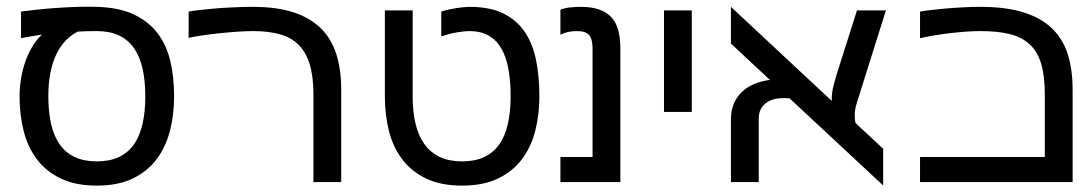

<svg xmlns="http://www.w3.org/2000/svg" viewBox="-20 -550 3300 580"><path d="M43.5 -434.6V-515.1Q62 -517.6 88.1 -520.5Q114.3 -523.4 144.5 -525.6Q174.8 -527.8 207.8 -529.1Q240.7 -530.3 272.5 -529.3Q340.3 -527.3 385.3 -505.9Q430.2 -484.4 457 -448.2Q483.9 -412.1 494.9 -363.8Q505.9 -315.4 505.9 -259.3Q505.9 -203.1 493.2 -154.1Q480.5 -105 452.6 -68.4Q424.8 -31.7 380.4 -10.5Q335.9 10.7 272.5 10.7Q208.5 10.7 164.1 -10.5Q119.6 -31.7 91.8 -68.4Q64 -105 51.5 -154.1Q39.1 -203.1 39.1 -259.3Q39.1 -284.2 43.2 -310.5Q47.4 -336.9 55.7 -361.6Q64 -386.2 76.7 -407.7Q89.4 -429.2 106.4 -445.3Q90.8 -442.9 75 -440.4Q59.1 -438 43.5 -434.6ZM126 -259.3Q126 -212.4 134.3 -175.8Q142.6 -139.2 160.2 -114Q177.7 -88.9 205.6 -75.7Q233.4 -62.5 272.5 -62.5Q311.5 -62.5 339.4 -75.7Q367.2 -88.9 384.8 -114Q402.3 -139.2 410.6 -175.8Q418.9 -212.4 418.9 -259.3Q418.9 -306.2 410.6 -342.8Q402.3 -379.4 384.8 -404.5Q367.2 -429.7 339.4 -442.9Q311.5 -456.1 272.5 -456.1Q243.2 -456.1 214.8 -454.6Q194.8 -444.3 178.5 -427.5Q162.1 -410.6 150.4 -386.5Q138.7 -362.3 132.3 -330.6Q126 -298.8 126 -259.3Z M744.6 -456.1Q722.7 -456.1 694.8 -454.1Q667 -452.1 639.6 -449.2Q612.3 -446.3 588.1 -442.6Q564 -439 549.8 -435.5V-515.1Q560.5 -517.1 581.1 -519.5Q601.6 -522 627.7 -524.2Q653.8 -526.4 683.8 -527.8Q713.9 -529.3 744.6 -529.3Q814.9 -529.3 865.2 -513.2Q915.5 -497.1 948 -465.6Q980.5 -434.1 995.6 -387.5Q1010.7 -340.8 1010.7 -279.8V0H926.8V-264.6Q926.8 -318.4 915.8 -355Q904.8 -391.6 882.6 -414.1Q860.4 -436.5 825.9 -446.3Q791.5 -456.1 744.6 -456.1Z M1397.9 -456.1Q1390.6 -456.1 1380.9 -455.1Q1371.1 -454.1 1359.6 -452.1Q1348.1 -450.2 1336.2 -447Q1324.2 -443.8 1313 -439.9V-515.1Q1323.7 -518.6 1335.7 -521.2Q1347.7 -523.9 1358.9 -525.6Q1370.1 -527.3 1380.4 -528.3Q1390.6 -529.3 1398.4 -529.3Q1460 -529.3 1500.5 -509.3Q1541 -489.3 1565.2 -453.6Q1589.4 -418 1599.4 -368.2Q1609.4 -318.4 1609.4 -259.3Q1609.4 -203.1 1596.7 -154.1Q1584 -105 1556.2 -68.4Q1528.3 -31.7 1483.9 -10.5Q1439.5 10.7 1376 10.7Q1312 10.7 1267.6 -10.5Q1223.1 -31.7 1195.3 -68.4Q1167.5 -105 1155 -154.1Q1142.6 -203.1 1142.6 -259.3V-518.6H1226.6V-259.3Q1226.6 -212.4 1235.4 -175.8Q1244.1 -139.2 1262.5 -114Q1280.8 -88.9 1308.8 -75.7Q1336.9 -62.5 1376 -62.5Q1415 -62.5 1442.9 -75.7Q1470.7 -88.9 1488.3 -114Q1505.9 -139.2 1514.2 -175.8Q1522.5 -212.4 1522.5 -259.3Q1522.5 -306.2 1515.6 -342.8Q1508.8 -379.4 1493.9 -404.5Q1479 -429.7 1455.3 -442.9Q1431.6 -456.1 1397.9 -456.1Z M1672.9 -520.5Q1685.5 -525.9 1701.9 -527.6Q1718.3 -529.3 1733.9 -529.3Q1769 -529.3 1792.2 -520.5Q1815.4 -511.7 1829.1 -495.4Q1842.8 -479 1848.4 -455.8Q1854 -432.6 1854 -403.3V0H1672.9V-75.7H1770V-403.3Q1770 -432.6 1759.5 -444.3Q1749 -456.1 1723.1 -456.1Q1708 -456.1 1696 -453.4Q1684.1 -450.7 1672.9 -445.3Z M2069.8 -518.6V-211.9H1985.8V-518.6Z M2272 0H2188V-189.9Q2188 -215.8 2196.5 -236.3Q2205.1 -256.8 2220.5 -271.7Q2235.8 -286.6 2257.6 -295.9Q2279.3 -305.2 2305.7 -308.6L2188 -418.5V-529.3L2492.7 -245.1Q2491.7 -262.2 2495.8 -281.7Q2500 -301.3 2506.8 -323.2L2568.8 -518.6H2656.2L2567.9 -237.8Q2562.5 -220.7 2562 -205.6Q2561.5 -190.4 2564.5 -178.2L2647.9 -100.6V10.3L2365.2 -252.9Q2351.6 -254.4 2335.4 -253.2Q2319.3 -252 2305.2 -245.6Q2291 -239.3 2281.5 -226.1Q2272 -212.9 2272 -189.9Z M2941.9 -456.1Q2919.9 -456.1 2894 -454.1Q2868.2 -452.1 2843 -449Q2817.9 -445.8 2795.7 -441.9Q2773.4 -438 2759.3 -434.6V-515.1Q2770 -517.1 2790.5 -519.5Q2811 -522 2835.9 -524.2Q2860.8 -526.4 2888.4 -527.8Q2916 -529.3 2941.9 -529.3Q3017.1 -529.3 3070.1 -513.2Q3123 -497.1 3156.5 -465.6Q3189.9 -434.1 3205.1 -387.5Q3220.2 -340.8 3220.2 -279.8V0H2759.3V-75.7H3136.2V-264.6Q3136.2 -321.3 3125 -358.2Q3113.8 -395 3089.8 -416.7Q3065.9 -438.5 3029.3 -447.3Q2992.7 -456.1 2941.9 -456.1Z"/></svg>

Font: Arian AMU
Style: Regular
Weight: 400
Designer: Ruben Hakobyan (Tarumian)
Foundry: Ruben Hakobyan (Tarumian)
Version: Version 4.003